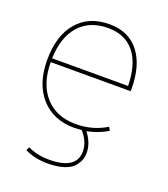

<svg xmlns="http://www.w3.org/2000/svg" viewBox="-137 -628 831 947"><g transform="rotate(20 278.5 -155.0)"><path d="M66 -275H465Q463 -389 414.5 -449.5Q366 -510 276 -510Q179 -510 124.5 -448.5Q70 -387 66 -275ZM348 5Q386 54 386 105Q386 124 380 141.5Q374 159 358 178Q342 197 307 208.5Q272 220 221 220Q154 220 102 194L110 176Q161 200 221 200Q366 200 366 105Q366 55 325 8Q299 10 286 10Q175 10 110.5 -62.5Q46 -135 46 -260Q46 -387 107 -458.5Q168 -530 276 -530Q376 -530 431 -460.5Q486 -391 486 -265V-255H66Q67 -140 125.5 -75Q184 -10 286 -10Q374 -10 446 -54L456 -36Q405 -6 348 5Z"/></g></svg>

Font: M PLUS 1p Thin
Style: Regular
Weight: 250
Version: Version 1.062